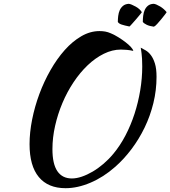

<svg xmlns="http://www.w3.org/2000/svg" viewBox="-20 -903 894 1007"><path d="M562 -728Q581 -720 601 -707.5Q621 -695 638 -682Q655 -669 666.5 -656.5Q678 -644 679 -636Q662 -640 645 -641.5Q628 -643 614 -643Q569 -643 524.5 -621Q480 -599 440 -561Q400 -523 366 -472Q332 -421 307.5 -363Q283 -305 269 -243Q255 -181 255 -121Q255 -43 281 -5Q307 33 357 33Q381 33 409 23.5Q437 14 466 -3Q495 -20 523 -44Q551 -68 575 -97Q610 -139 638 -192.5Q666 -246 685.5 -306Q705 -366 715.5 -429.5Q726 -493 726 -554Q726 -578 725 -594.5Q724 -611 722.5 -622.5Q721 -634 720 -641Q719 -648 718 -653Q730 -647 744.5 -638.5Q759 -630 771.5 -613.5Q784 -597 792.5 -570Q801 -543 801 -500Q801 -430 784.5 -362.5Q768 -295 738.5 -234Q709 -173 669 -120Q629 -67 583 -27Q523 26 455 55Q387 84 324 84Q232 84 183.5 25.5Q135 -33 135 -147Q135 -208 148.5 -276Q162 -344 186.5 -410Q211 -476 245 -535.5Q279 -595 319.5 -640.5Q360 -686 406.5 -713Q453 -740 502 -740Q518 -740 532 -737.5Q546 -735 562 -728ZM598 -788Q598 -803 600 -819.5Q602 -836 608 -849.5Q614 -863 625.5 -872.5Q637 -882 656 -883Q669 -881 691.5 -868.5Q714 -856 724 -839Q724 -839 715.5 -828Q707 -817 695.5 -804Q684 -791 673.5 -779Q663 -767 659 -764Q634 -769 618.5 -774Q603 -779 598 -788ZM729 -788Q729 -804 731 -820.5Q733 -837 739 -850.5Q745 -864 756 -873Q767 -882 785 -883Q791 -883 800.5 -879Q810 -875 820 -869Q830 -863 839 -855Q848 -847 854 -839Q854 -838 845.5 -827Q837 -816 826 -802.5Q815 -789 804 -777Q793 -765 787 -763Q764 -766 749.5 -773Q735 -780 729 -788Z"/></svg>

Font: Kaushan Script
Style: Regular
Weight: 400
Designer: Pablo Impallari
Foundry: Pablo Impallari
Version: Version 1.002